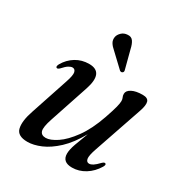

<svg xmlns="http://www.w3.org/2000/svg" viewBox="-161 -783 858 909"><g transform="rotate(30 268.5 -328.5)"><path d="M488 -87Q495.5 -83.5 487 -68.5Q465 -32 431.5 -11.2Q398 9.5 360.5 9.5Q307.5 9.5 307.5 -36.5Q307.5 -58 319.2 -91Q331 -124 347 -165Q311 -100.5 270 -62.2Q229 -24 189.2 -7.2Q149.5 9.5 117 9.5Q62 9.5 53.5 -27Q45 -63.5 66 -125L134 -329.5Q148.5 -372 144.5 -387.2Q140.5 -402.5 127 -402.5Q118 -402.5 106.5 -395.5Q95 -388.5 78.5 -370Q68.5 -360 62.5 -363Q54.5 -366.5 63 -383Q82.5 -417 114.8 -436.8Q147 -456.5 187 -456.5Q269 -456.5 233.5 -350L163 -138.5Q146 -88 152 -69Q158 -50 182.5 -50Q207 -50 242.8 -73.8Q278.5 -97.5 315.2 -148Q352 -198.5 379.5 -278Q395.5 -324.5 401 -346.5Q406.5 -368.5 406.5 -380Q406.5 -391 402.8 -398.2Q399 -405.5 399 -416Q399 -433.5 420.8 -445Q442.5 -456.5 479.5 -456.5Q508 -456.5 513.2 -438.8Q518.5 -421 505.5 -384L416 -122.5Q401 -79.5 404.2 -63.2Q407.5 -47 421.5 -47Q431 -47 442.5 -54.2Q454 -61.5 472 -80.5Q482 -90 488 -87ZM321 -614.5 347 -515Q349.5 -506 343.5 -501.5Q337 -496.5 329 -501.5L256.5 -570Q241 -583 232.8 -596.5Q224.5 -610 227.5 -627.5Q230 -641 242.8 -653.5Q255.5 -666 275 -667Q295 -669 305.2 -654.8Q315.5 -640.5 321 -614.5Z"/></g></svg>

Font: Fraunces 72pt S000
Style: Italic
Weight: 400
Italic angle: -16°
Version: Version 1.000; ttfautohint (v1.8.3)